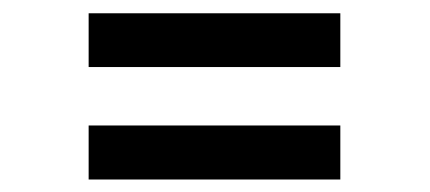

<svg xmlns="http://www.w3.org/2000/svg" viewBox="-20 -476 660 295"><path d="M116.2 -373V-455.6H502.9V-373ZM116.2 -200.2V-283.2H502.9V-200.2Z"/></svg>

Font: HK Grotesk Medium
Style: Regular
Weight: 500
Designer: Alfredo Marco Pradil and Stefan Peev
Foundry: Hanken Design Co.
Version: Version 1.045;PS 001.045;hotconv 1.0.88;makeotf.lib2.5.64775